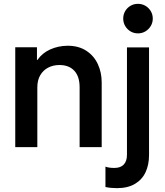

<svg xmlns="http://www.w3.org/2000/svg" viewBox="-20 -768 862 1002"><path d="M59.6 -521.5H172.9V-455.1H175.3Q199.7 -490.7 241.5 -509.8Q283.2 -528.8 333 -529.3Q390.6 -529.3 430.7 -502.9Q470.7 -476.6 490.7 -433.1Q510.7 -389.6 510.7 -337.9V0H395.5V-312.5Q395.5 -369.1 367.7 -398.9Q339.8 -428.7 290 -428.7Q257.3 -428.7 231.2 -415Q205.1 -401.4 189.9 -375.2Q174.8 -349.1 174.8 -312.5V0H59.6ZM530.3 208V101.6Q547.4 108.4 577.1 108.4Q609.4 108.4 626 90.6Q642.6 72.8 642.6 40V-520.5H757.8V41Q757.8 91.8 739.7 130.6Q721.7 169.4 684.1 191.7Q646.5 213.9 590.8 213.9Q558.1 213.9 530.3 208ZM623 -670.9Q623 -692.4 633.3 -710Q643.6 -727.5 661.1 -737.8Q678.7 -748 700.2 -748Q721.2 -748 738.8 -737.8Q756.3 -727.5 766.8 -710Q777.3 -692.4 777.3 -670.9Q777.3 -649.9 766.8 -632.3Q756.3 -614.7 738.8 -604.2Q721.2 -593.8 700.2 -593.8Q678.7 -593.8 661.1 -604.2Q643.6 -614.7 633.3 -632.3Q623 -649.9 623 -670.9Z"/></svg>

Font: Reddit Sans Vanilla SemiBold
Style: Regular
Weight: 600
Designer: Stephen Hutchings
Foundry: Reddit
Version: Version 1.013